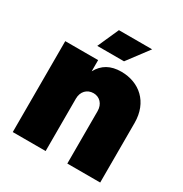

<svg xmlns="http://www.w3.org/2000/svg" viewBox="-163 -825 907 951"><g transform="rotate(30 290.0 -350.0)"><path d="M435 -700H245L191 -579H344ZM359 -528C298 -528 256 -504 230 -456V-520H42V0H230V-300C230 -340 256 -367 293 -367C328 -367 354 -340 354 -300V0H542V-341C542 -460 462 -528 359 -528Z"/></g></svg>

Font: Arthouse Owned Black
Style: Regular
Weight: 900
Designer: Jeremy Tribby
Foundry: Tribby Type
Version: Version 1.000;PS 001.000;hotconv 1.0.88;makeotf.lib2.5.64775